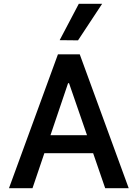

<svg xmlns="http://www.w3.org/2000/svg" viewBox="-20 -984 717 1004"><path d="M27 0 283 -700H397L653 0H530L467 -183H212L150 0ZM435 -277 341 -549H336L244 -277ZM292 -774 392 -964H514L388 -773Z"/></svg>

Font: Lopes Sans SemiBold
Style: Regular
Weight: 600
Designer: Gabriel Lam, Diego Maldonado
Foundry: TypeRant, Foresti Design
Version: Version 4.000